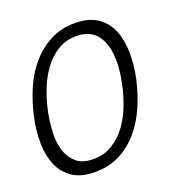

<svg xmlns="http://www.w3.org/2000/svg" viewBox="-133 -749 799 861"><g transform="rotate(-20 267.0 -318.5)"><path d="M491.2 -317.9Q477.1 -253.9 451.4 -194.3Q425.8 -134.8 387.5 -89.4Q349.1 -43.9 296.6 -16.4Q244.1 11.2 176.8 11.2Q109.9 11.2 69.3 -16.4Q28.8 -43.9 9.5 -89.4Q-9.8 -134.8 -10.5 -194.3Q-11.2 -253.9 2.9 -317.9Q17.1 -381.8 42.5 -441.4Q67.9 -501 107.4 -546.9Q147 -592.8 199 -620.4Q251 -647.9 316.9 -647.9Q382.8 -647.9 423.8 -620.4Q464.8 -592.8 483.9 -546.9Q502.9 -501 503.9 -441.4Q504.9 -381.8 491.2 -317.9ZM423.8 -317.9Q437 -380.9 436 -431.4Q435.1 -481.9 419.9 -517.6Q404.8 -553.2 376 -572Q347.2 -590.8 305.2 -590.8Q252.9 -590.8 213.9 -566.4Q174.8 -542 146 -502.4Q117.2 -462.9 98.6 -414.6Q80.1 -366.2 69.8 -317.9Q60.1 -270 57.6 -221.4Q55.2 -172.9 67.6 -134Q80.1 -95.2 108.6 -70.6Q137.2 -45.9 189 -45.9Q241.2 -45.9 280.5 -70.6Q319.8 -95.2 348.4 -134Q377 -172.9 395.5 -221.4Q414.1 -270 423.8 -317.9Z"/></g></svg>

Font: Anonymous Pro
Style: Italic
Weight: 400
Italic angle: -12°
Monospace: yes
Designer: Mark Simonson
Version: Version 1.003